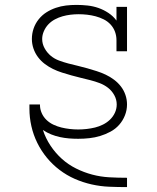

<svg xmlns="http://www.w3.org/2000/svg" viewBox="-20 -558 640 783"><path d="M497 205Q461 205 425 203.5Q389 202 353.5 194Q318 186 285 171.5Q252 157 223 135Q194 113 171 85Q148 57 132 24.5Q116 -8 108 -43.5Q100 -79 100 -115Q100 -119 100 -123Q100 -127 100 -132H143Q143 -131 143 -131Q143 -131 143 -130Q143 -113 150 -97Q157 -81 169.5 -69Q182 -57 198 -49.5Q214 -42 230.5 -38Q247 -34 264.5 -32Q282 -30 299 -30Q316 -30 333.5 -32Q351 -34 367.5 -38Q384 -42 400 -50Q416 -58 428.5 -70Q441 -82 448.5 -98Q456 -114 456 -132Q456 -152 446 -170Q436 -188 420.5 -200Q405 -212 386.5 -219Q368 -226 348.5 -231Q329 -236 310 -240.5Q291 -245 271.5 -250.5Q252 -256 233 -262Q214 -268 196.5 -276.5Q179 -285 163 -297Q147 -309 135 -325Q123 -341 116.5 -360Q110 -379 110 -399Q110 -421 117 -441.5Q124 -462 137.5 -479Q151 -496 169 -507.5Q187 -519 207.5 -526Q228 -533 249 -535.5Q270 -538 292 -538Q314 -538 337 -535.5Q360 -533 381.5 -525.5Q403 -518 422.5 -505Q442 -492 455 -474V-530H498V-349H455V-394Q455 -412 449 -428.5Q443 -445 431 -458Q419 -471 403 -479Q387 -487 370 -491.5Q353 -496 335.5 -498Q318 -500 301 -500Q284 -500 267.5 -498Q251 -496 235 -491.5Q219 -487 204 -479Q189 -471 177.5 -459Q166 -447 159 -431Q152 -415 152 -399Q152 -379 162 -361Q172 -343 187 -330.5Q202 -318 221 -311Q240 -304 259 -299Q278 -294 297.5 -289.5Q317 -285 336 -279.5Q355 -274 374 -268Q393 -262 411 -253.5Q429 -245 445 -233Q461 -221 473 -205.5Q485 -190 491.5 -171Q498 -152 498 -132Q498 -109 489.5 -87.5Q481 -66 466 -49Q451 -32 430.5 -21Q410 -10 388.5 -3.5Q367 3 344.5 5.5Q322 8 299 8Q280 8 261.5 6.5Q243 5 224.5 1Q206 -3 188.5 -10Q171 -17 155 -28Q166 6 186 36Q206 66 232 89.5Q258 113 290 129Q322 145 356 154Q390 163 425.5 165Q461 167 497 167H498V205Z"/></svg>

Font: Iosevka Slab XLtEx
Style: Regular
Weight: 200
Width: 7
Monospace: yes
Designer: Belleve Invis
Foundry: Belleve Invis
Version: Version 11.1.0; ttfautohint (v1.8.3)